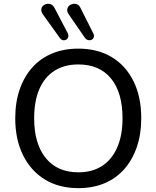

<svg xmlns="http://www.w3.org/2000/svg" viewBox="-20 -966 811 995"><path d="M386 9Q286 9 213 -35.5Q140 -80 99.5 -161.5Q59 -243 59 -353Q59 -436 82 -502.5Q105 -569 147.5 -616.5Q190 -664 250.5 -689Q311 -714 386 -714Q486 -714 559 -670Q632 -626 672 -545Q712 -464 712 -354Q712 -271 689 -204Q666 -137 623.5 -89Q581 -41 521 -16Q461 9 386 9ZM386 -73Q458 -73 509 -106Q560 -139 587.5 -202Q615 -265 615 -353Q615 -486 555.5 -559Q496 -632 386 -632Q314 -632 262.5 -599.5Q211 -567 184 -504.5Q157 -442 157 -353Q157 -221 217 -147Q277 -73 386 -73ZM420 -770 336 -892Q327 -905 328.5 -916.5Q330 -928 337.5 -935.5Q345 -943 356.5 -945.5Q368 -948 379.5 -943.5Q391 -939 397 -925L464 -792Q469 -782 466 -773Q463 -764 455 -760Q447 -756 437.5 -758Q428 -760 420 -770ZM291 -768 202 -892Q193 -905 194 -916.5Q195 -928 202.5 -935.5Q210 -943 221 -945.5Q232 -948 243 -944Q254 -940 262 -926L331 -794Q336 -783 333.5 -774Q331 -765 323.5 -760.5Q316 -756 307 -757.5Q298 -759 291 -768Z"/></svg>

Font: Nunito ExtraLight Medium
Style: Regular
Weight: 500
Version: Version 3.602